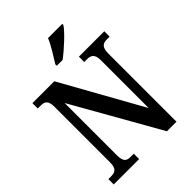

<svg xmlns="http://www.w3.org/2000/svg" viewBox="-259 -1062 1192 1192"><g transform="rotate(-45 337.5 -465.5)"><path d="M298 -784V-771H349C403 -811 484 -886 506 -921V-931H381C363 -886 325 -828 298 -784ZM27 0H250V-47H224C190 -47 169 -55 169 -115V-573L494 0H578V-599C578 -656 601 -667 634 -667H658V-714H435V-667H460C491 -667 516 -657 516 -603V-182L219 -714H27V-667H52C83 -667 108 -659 108 -603V-115C108 -55 84 -47 48 -47H27Z"/></g></svg>

Font: Noto Serif Tamil Condensed SemiBold
Style: Regular
Weight: 600
Width: 3
Designer: Indian Type Foundry, Tom Grace, and the Monotype Design Team
Foundry: Monotype Imaging Inc.
Version: Version 2.004